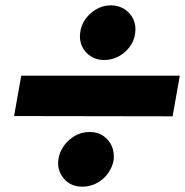

<svg xmlns="http://www.w3.org/2000/svg" viewBox="-20 -707 697 723"><path d="M282 -584Q278 -557 288.5 -533.5Q299 -510 321 -495.5Q343 -481 372 -481Q401 -481 426.5 -494.5Q452 -508 469 -531.5Q486 -555 489 -582Q493 -610 482.5 -633.5Q472 -657 450.5 -671.5Q429 -686 399 -687Q369 -687 344 -673Q319 -659 302 -635.5Q285 -612 282 -584ZM200 -107Q194 -66 220 -35Q246 -4 290 -4Q320 -4 345.5 -18Q371 -32 387.5 -55.5Q404 -79 408 -105Q411 -133 401 -156.5Q391 -180 369.5 -195Q348 -210 317 -210Q288 -210 263 -196Q238 -182 221 -158.5Q204 -135 200 -107ZM33 -270 630 -269 657 -422H60Z"/></svg>

Font: Jost ExtraBold
Style: Italic
Weight: 800
Italic angle: -5°
Version: Version 3.710